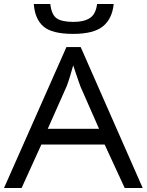

<svg xmlns="http://www.w3.org/2000/svg" viewBox="-20 -934 730 954"><path d="M462.4 -914.1H544.9Q537.6 -840.8 491.5 -803.2Q445.3 -765.6 343.8 -765.6Q238.3 -765.6 195.8 -802.5Q153.3 -839.4 147.9 -914.1H230Q235.8 -861.3 261.2 -843.3Q286.6 -825.2 345.7 -825.2Q397.5 -825.2 426.8 -844.5Q456.1 -863.8 462.4 -914.1ZM689 0H599.6L500 -215.8H185.5L87.4 0H0L310.1 -700.2H380.9ZM472.2 -293.9 379.4 -504.9Q376.5 -512.7 369.4 -533.2Q362.3 -553.7 355 -575.4Q347.7 -597.2 343.8 -609.4Q335.4 -579.6 326.7 -550.8Q317.9 -522 311 -504.9L217.3 -293.9Z"/></svg>

Font: Lunasima
Style: Regular
Weight: 400
Designer: The DocRepair Project, Monotype Design Team
Foundry: Google
Version: Version 2.009